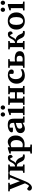

<svg xmlns="http://www.w3.org/2000/svg" viewBox="2344 -3098 969 5705"><g transform="rotate(-90 2828.5 -245.5)"><path d="M-4 -443V-486H250V-443L199 -437L189 -423L297 -140L406 -422L397 -437L344 -443V-486H536V-443L482 -434L289 35Q253 122 203 170.5Q153 219 103 219Q67 219 42 196.5Q17 174 17 145Q17 101 69 74L156 134Q197 101 234 12L56 -434Z M546 0V-45L597 -49L611 -64V-422L597 -437L546 -441V-486H792V-441L749 -437L735 -422V-283H745Q774 -283 803.5 -311.5Q833 -340 852 -382Q881 -448 914.5 -472Q948 -496 997 -496Q1042 -496 1060.5 -471Q1079 -446 1079 -420Q1079 -394 1062 -375.5Q1045 -357 1014 -352L967 -435Q931 -418 904 -355Q874 -286 831 -268Q882 -260 926 -225.5Q970 -191 992 -133Q1012 -81 1025 -64.5Q1038 -48 1069 -48Q1081 -48 1091 -49V0Q1065 7 1043 7Q1020 7 1003 4.5Q986 2 961.5 -6Q937 -14 917 -34.5Q897 -55 883 -86Q848 -167 822 -198Q796 -229 748 -229H735V-64L749 -49L792 -45V0Z M1117 -409V-449L1263 -496H1308V-436Q1399 -499 1466 -499Q1547 -499 1601 -433Q1655 -367 1655 -263Q1655 -143 1583 -71Q1511 1 1390 1Q1357 1 1308 -5V155L1323 169L1386 173L1385 219H1118V173L1172 168L1186 153V-409ZM1308 -60Q1340 -53 1372 -53Q1439 -53 1479 -105Q1519 -157 1519 -246Q1519 -325 1483.5 -369Q1448 -413 1387 -413Q1355 -413 1308 -394Z M1726 -121Q1726 -201 1790.5 -237Q1855 -273 2030 -312V-342Q2030 -396 2007 -421Q1984 -446 1935 -446Q1914 -446 1887 -440V-346H1795Q1749 -346 1749 -383Q1749 -428 1810.5 -463.5Q1872 -499 1967 -499Q2071 -499 2112.5 -459Q2154 -419 2154 -322V-63L2167 -49L2220 -44V0H2042L2029 -57Q1931 9 1857 9Q1799 9 1762.5 -27.5Q1726 -64 1726 -121ZM1858 -143Q1858 -108 1878 -88Q1898 -68 1932 -68Q1970 -68 2029 -98V-261Q1936 -240 1897 -215Q1858 -190 1858 -143Z M2260 0V-45L2314 -49L2328 -64V-409H2262V-449L2403 -496H2451V-64L2466 -49L2522 -45V0ZM2216 -644Q2216 -672 2235 -691Q2254 -710 2280 -710Q2306 -710 2324.5 -691Q2343 -672 2343 -644Q2343 -617 2324.5 -598Q2306 -579 2280 -579Q2254 -579 2235 -598Q2216 -617 2216 -644ZM2423 -644Q2423 -672 2441.5 -691Q2460 -710 2486 -710Q2512 -710 2530.5 -691Q2549 -672 2549 -644Q2549 -617 2530.5 -598Q2512 -579 2486 -579Q2459 -579 2441 -598Q2423 -617 2423 -644Z M2566 0V-45L2617 -49L2631 -64V-422L2617 -437L2566 -441V-486H2812V-441L2769 -437L2755 -422V-285H2939V-422L2925 -437L2882 -441V-486H3128V-441L3077 -437L3063 -422V-64L3077 -49L3128 -45V0H2882V-45L2925 -49L2939 -64V-229H2755V-64L2769 -49L2812 -45V0Z M3194 -238Q3194 -352 3266.5 -424.5Q3339 -497 3452 -497Q3527 -497 3572 -466Q3617 -435 3617 -388Q3617 -358 3597 -339Q3577 -320 3545 -320Q3512 -320 3486 -339V-445Q3471 -448 3461 -448Q3407 -448 3368.5 -396.5Q3330 -345 3330 -262Q3330 -173 3372 -122Q3414 -71 3484 -71Q3549 -71 3623 -116V-45Q3526 8 3434 8Q3326 8 3260 -60.5Q3194 -129 3194 -238Z M3666 0V-45L3717 -49L3731 -64V-423L3717 -438L3666 -442V-487H3924V-442L3869 -438L3855 -423V-284Q3888 -292 3927 -292Q4160 -292 4160 -146Q4160 -67 4105 -33.5Q4050 0 3943 0ZM3855 -63Q3884 -55 3915 -55Q3972 -55 3998 -77.5Q4024 -100 4024 -146Q4024 -189 4002.5 -212.5Q3981 -236 3919 -236Q3879 -236 3855 -230Z M4216 0V-45L4267 -49L4281 -64V-422L4267 -437L4216 -441V-486H4462V-441L4419 -437L4405 -422V-283H4415Q4444 -283 4473.5 -311.5Q4503 -340 4522 -382Q4551 -448 4584.5 -472Q4618 -496 4667 -496Q4712 -496 4730.5 -471Q4749 -446 4749 -420Q4749 -394 4732 -375.5Q4715 -357 4684 -352L4637 -435Q4601 -418 4574 -355Q4544 -286 4501 -268Q4552 -260 4596 -225.5Q4640 -191 4662 -133Q4682 -81 4695 -64.5Q4708 -48 4739 -48Q4751 -48 4761 -49V0Q4735 7 4713 7Q4690 7 4673 4.5Q4656 2 4631.5 -6Q4607 -14 4587 -34.5Q4567 -55 4553 -86Q4518 -167 4492 -198Q4466 -229 4418 -229H4405V-64L4419 -49L4462 -45V0Z M4802 -243Q4802 -359 4872.5 -429Q4943 -499 5061 -499Q5176 -499 5244 -429.5Q5312 -360 5312 -241Q5312 -129 5241.5 -60.5Q5171 8 5053 8Q4940 8 4871 -61Q4802 -130 4802 -243ZM4941 -247Q4941 -150 4972 -97.5Q5003 -45 5056 -45Q5112 -45 5143 -96Q5174 -147 5174 -244Q5174 -341 5142.5 -393.5Q5111 -446 5057 -446Q5003 -446 4972 -394Q4941 -342 4941 -247Z M5372 0V-45L5426 -49L5440 -64V-409H5374V-449L5515 -496H5563V-64L5578 -49L5634 -45V0ZM5328 -644Q5328 -672 5347 -691Q5366 -710 5392 -710Q5418 -710 5436.5 -691Q5455 -672 5455 -644Q5455 -617 5436.5 -598Q5418 -579 5392 -579Q5366 -579 5347 -598Q5328 -617 5328 -644ZM5535 -644Q5535 -672 5553.5 -691Q5572 -710 5598 -710Q5624 -710 5642.5 -691Q5661 -672 5661 -644Q5661 -617 5642.5 -598Q5624 -579 5598 -579Q5571 -579 5553 -598Q5535 -617 5535 -644Z"/></g></svg>

Font: Khartiya
Style: Bold
Weight: 700
Version: Version 1.0.2